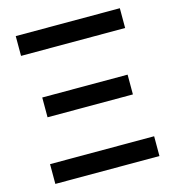

<svg xmlns="http://www.w3.org/2000/svg" viewBox="-104 -782 794 870"><g transform="rotate(-15 293.0 -346.5)"><path d="M48.8 -600.6V-693.4H537.1V-600.6ZM48.8 0V-92.8H537.1V0ZM92.8 -300.8V-393.6H493.2V-300.8Z"/></g></svg>

Font: Cascadia Mono
Style: Regular
Weight: 400
Monospace: yes
Designer: Aaron Bell
Foundry: Saja Typeworks
Version: Version 2102.003